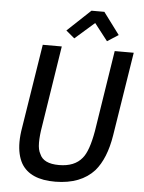

<svg xmlns="http://www.w3.org/2000/svg" viewBox="-59 -907 725 965"><g transform="rotate(5 304.0 -424.0)"><path d="M60 -171Q60 -205 67 -245L134 -668H230L166 -259Q158 -213 158 -176.5Q158 -140 170 -120Q189 -73 267.5 -73Q346 -73 384 -120Q415 -156 433 -259L497 -668H593L526 -245Q507 -127 453 -64Q385 11 257 12Q129 13 84 -64Q60 -107 60 -171ZM387 -800 289 -714 246 -750 363 -860H428L510 -750L454 -714Z"/></g></svg>

Font: Rambla
Style: Italic
Weight: 400
Italic angle: -12°
Designer: Martin Sommaruga
Foundry: Martin Sommaruga
Version: Version 1.001